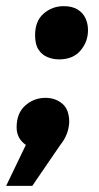

<svg xmlns="http://www.w3.org/2000/svg" viewBox="-65 -482 322 624"><path d="M40 122H-45L19 -11Q-11 -32 -11 -68Q-11 -114 17 -139Q45 -164 83 -164Q115 -164 137.5 -145Q160 -126 160 -85Q158 -44 131 -11ZM127 -289Q107 -289 89 -296.5Q71 -304 60 -321Q49 -338 49 -367Q49 -414 77 -438Q105 -462 142 -462Q169.5 -462 187 -451.2Q204.5 -440.5 212.8 -422.8Q221 -405 221 -384Q221 -346 196.5 -317.5Q172 -289 127 -289Z"/></svg>

Font: Argentum Novus
Style: Bold Italic
Weight: 700
Designer: Julieta Ulanovsky (font) & Cristiano Sobral (main changes)
Foundry: Julieta Ulanovsky (font) & Cristiano Sobral (main changes)
Version: Version 3.00;November 27, 2020;FontCreator 13.0.0.2655 64-bi